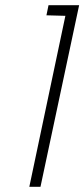

<svg xmlns="http://www.w3.org/2000/svg" viewBox="-20 -720 325 740"><path d="M159 -661 232 -659 93 0H136L285 -700H167Z"/></svg>

Font: Advent Pro Light
Style: Italic
Weight: 300
Italic angle: -12°
Version: Version 3.000